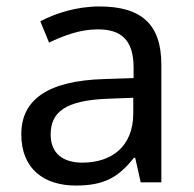

<svg xmlns="http://www.w3.org/2000/svg" viewBox="-20 -565 601 595"><path d="M288 -545C218 -545 152 -524 105 -499L132 -433C176 -454 227 -474 283 -474C353 -474 394 -444 394 -355V-323L303 -320C128 -315 46 -256 46 -149C46 -40 118 10 215 10C305 10 348 -17 395 -76H399L416 0H480V-365C480 -490 418 -545 288 -545ZM314 -259 393 -262V-214C393 -110 325 -61 235 -61C177 -61 137 -88 137 -148C137 -216 180 -254 314 -259Z"/></svg>

Font: Noto Sans Gujarati UI
Style: Regular
Weight: 400
Designer: Jelle Bosma - Monotype Design Team, Universal Thirst
Foundry: Monotype Imaging Inc.
Version: Version 2.106